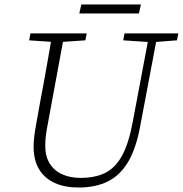

<svg xmlns="http://www.w3.org/2000/svg" viewBox="-20 -823 816 857"><path d="M226 -635 110 -643 116 -674H367L361 -643L243 -635ZM331 14Q269 14 224 -6.5Q179 -27 154.5 -67.5Q130 -108 130 -168Q130 -190 133 -214.5Q136 -239 141 -266L158 -361Q168 -413 177.5 -465.5Q187 -518 196 -570Q205 -622 214 -674H268L193 -268Q188 -243 185 -220.5Q182 -198 182 -172Q182 -125 202 -93Q222 -61 257.5 -45Q293 -29 339 -29Q405 -29 450 -51.5Q495 -74 525 -128.5Q555 -183 573 -282L647 -674H684L606 -261Q588 -162 552.5 -101.5Q517 -41 462 -13.5Q407 14 331 14ZM649 -635 530 -643 536 -674H776L770 -643L666 -635ZM334 -763 343 -803H609L600 -763Z"/></svg>

Font: Source Serif 4 18pt Light
Style: Italic
Weight: 300
Italic angle: -12°
Designer: Frank Grießhammer
Foundry: Adobe Systems Incorporated
Version: Version 4.004;hotconv 1.0.116;makeotfexe 2.5.65601